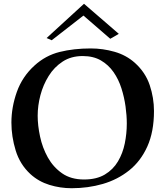

<svg xmlns="http://www.w3.org/2000/svg" viewBox="-20 -975 870 1010"><path d="M40 -330.1Q40 -411.1 68.6 -491.5Q97.2 -571.8 161.1 -629.9Q219.2 -683.1 293.7 -701.7Q368.2 -720.2 457 -720.2Q521 -720.2 582.5 -702.6Q644 -685.1 689.9 -644Q745.1 -594.2 767.6 -527.1Q790 -460 790 -391.1Q790 -282.2 755.1 -204.6Q720.2 -127 659.2 -78.4Q598.1 -29.8 520.5 -7.3Q442.9 15.1 356.9 15.1Q296.9 15.1 240 -2.4Q183.1 -20 140.1 -59.1Q85 -109.9 62.5 -183.3Q40 -256.8 40 -330.1ZM178.2 -366.2Q178.2 -315.4 190.7 -256.8Q203.1 -198.2 231.4 -147.2Q259.8 -96.2 306.4 -63.5Q353 -30.8 421.9 -30.8Q487.8 -30.8 531.5 -56.9Q575.2 -83 600.6 -126Q626 -168.9 636.5 -220.9Q647 -272.9 647 -325.2Q647 -367.2 640.4 -415Q633.8 -462.9 618.9 -510Q604 -557.1 577.4 -595.5Q550.8 -633.8 511 -657Q471.2 -680.2 415 -680.2Q354 -680.2 309.6 -651.1Q265.1 -622.1 236.1 -575.4Q207 -528.8 192.6 -474.1Q178.2 -419.4 178.2 -366.2ZM421.9 -955.1 605 -796.9 560.1 -771 418.9 -893.1 252 -763.2 225.1 -774.9Z"/></svg>

Font: Aref Ruqaa
Style: Bold
Weight: 700
Designer: Abdullah Aref
Version: Version 1.002